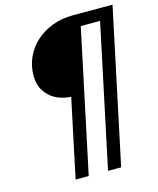

<svg xmlns="http://www.w3.org/2000/svg" viewBox="-124 -802 840 1018"><g transform="rotate(-15 296.0 -292.5)"><path d="M163 130 254 -300Q178 -305 134 -348Q90 -391 90 -459Q90 -513 111.5 -560Q133 -607 171.5 -641.5Q210 -676 261.5 -695.5Q313 -715 373 -715H592L413 130H341L506 -649H400L235 130Z"/></g></svg>

Font: Wix Madefor Text
Style: Italic
Weight: 400
Italic angle: -12°
Designer: Dalton Maag Ltd
Foundry: Dalton Maag Ltd
Version: Version 3.100